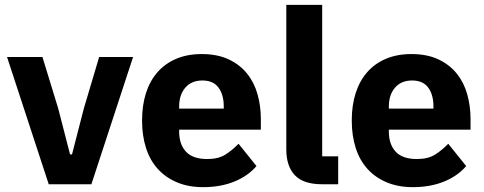

<svg xmlns="http://www.w3.org/2000/svg" viewBox="-20 -760 1997 792"><path d="M181 0 9 -525H155L220 -313L269 -123H277L326 -313L389 -525H529L357 0Z M818 12Q758 12 711 -7.5Q664 -27 631.5 -62.5Q599 -98 582.5 -149Q566 -200 566 -263Q566 -325 582 -375.5Q598 -426 629.5 -462Q661 -498 707 -517.5Q753 -537 812 -537Q877 -537 923.5 -515Q970 -493 999.5 -456Q1029 -419 1042.5 -370.5Q1056 -322 1056 -269V-225H719V-217Q719 -165 747 -134.5Q775 -104 835 -104Q881 -104 910 -122.5Q939 -141 964 -167L1038 -75Q1003 -34 946.5 -11Q890 12 818 12ZM815 -428Q770 -428 744.5 -398.5Q719 -369 719 -320V-312H903V-321Q903 -369 881.5 -398.5Q860 -428 815 -428Z M1308 0Q1232 0 1196.5 -37Q1161 -74 1161 -144V-740H1309V-115H1375V0Z M1683 12Q1623 12 1576 -7.5Q1529 -27 1496.5 -62.5Q1464 -98 1447.5 -149Q1431 -200 1431 -263Q1431 -325 1447 -375.5Q1463 -426 1494.5 -462Q1526 -498 1572 -517.5Q1618 -537 1677 -537Q1742 -537 1788.5 -515Q1835 -493 1864.5 -456Q1894 -419 1907.5 -370.5Q1921 -322 1921 -269V-225H1584V-217Q1584 -165 1612 -134.5Q1640 -104 1700 -104Q1746 -104 1775 -122.5Q1804 -141 1829 -167L1903 -75Q1868 -34 1811.5 -11Q1755 12 1683 12ZM1680 -428Q1635 -428 1609.5 -398.5Q1584 -369 1584 -320V-312H1768V-321Q1768 -369 1746.5 -398.5Q1725 -428 1680 -428Z"/></svg>

Font: IBM Plex Sans Arabic
Style: Bold
Weight: 700
Designer: Mike Abbink, Paul van der Laan, Pieter van Rosmalen, Wael Morcos, Khajak Apelian
Foundry: Bold Monday
Version: Version 1.2